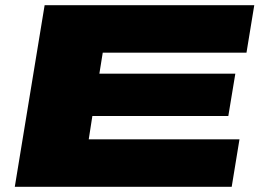

<svg xmlns="http://www.w3.org/2000/svg" viewBox="-20 -720 1000 740"><path d="M37 0 152 -700H960L930 -517H376L363 -436H887L860 -273H336L322 -183H903L873 0Z"/></svg>

Font: Georama ExtraExtended ExtraBold
Style: Italic
Weight: 800
Width: 8
Italic angle: -9°
Designer: Jean-Baptiste Levee
Foundry: Production Type
Version: Version 1.000